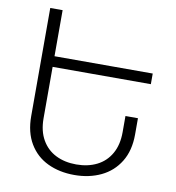

<svg xmlns="http://www.w3.org/2000/svg" viewBox="-84 -825 832 910"><g transform="rotate(10 332.0 -370.0)"><path d="M144 -477.1V-229.5Q144 -168.9 168.2 -126.5Q192.4 -84 235.4 -62.5Q278.3 -41 334 -41Q390.1 -41 433.1 -62.5Q476.1 -84 500.2 -126.5Q524.4 -168.9 524.4 -229.5V-307.6H584.5V-229.5Q584.5 -151.9 551.5 -98.1Q518.6 -44.4 461.7 -17.3Q404.8 9.8 334 9.8Q261.7 9.8 205.3 -17.1Q148.9 -43.9 116.7 -97.9Q84.5 -151.9 84.5 -229.5V-750H144V-528.3H616.7V-477.1Z"/></g></svg>

Font: Mardoto Light
Style: Regular
Weight: 400
Designer: Christian Robertson, Vahan Hovhannisyan
Foundry: Google
Version: Version 1.000